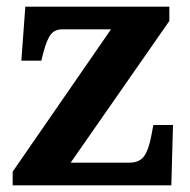

<svg xmlns="http://www.w3.org/2000/svg" viewBox="-20 -556 569 576"><path d="M18 0V-41L313 -468H167Q145 -468 133 -453.5Q121 -439 110 -398L104 -374H44L56 -536H488V-493L192 -68H368Q398 -68 412 -87Q426 -106 434 -149L440 -181H499L494 0Z"/></svg>

Font: Noto Serif Oriya
Style: Bold
Weight: 700
Designer: David Williams
Foundry: Google LLC, David Williams
Version: Version 1.051; ttfautohint (v1.8.4.7-5d5b)